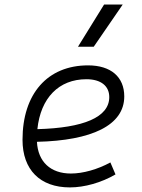

<svg xmlns="http://www.w3.org/2000/svg" viewBox="-20 -815 626 845"><path d="M292 -51.3C202.6 -51.3 147 -103 142.6 -190.9C384.3 -196.3 526.9 -263.7 526.9 -390.6C526.9 -476.6 467.8 -527.3 367.7 -527.3C189 -527.3 79.1 -402.3 79.1 -199.7C79.1 -67.9 156.2 9.8 287.6 9.8C352.1 9.8 426.3 -11.2 488.3 -47.4L465.8 -100.1C409.2 -69.3 345.2 -51.3 292 -51.3ZM144.5 -246.6C158.7 -383.8 238.8 -466.3 360.4 -466.3C424.3 -466.3 460.9 -436.5 460.9 -387.7C460.9 -298.8 347.2 -252 144.5 -246.6ZM323.2 -609.4H392.6L520 -794.9H438Z"/></svg>

Font: Cascadia Mono NF Light
Style: Italic
Weight: 300
Italic angle: -10°
Monospace: yes
Designer: Aaron Bell
Foundry: Saja Typeworks
Version: Version 2404.023